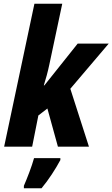

<svg xmlns="http://www.w3.org/2000/svg" viewBox="-20 -780 598 1021"><path d="M2 0H151L184 -166L232 -203L288 0H453L354 -308L558 -548H393L216 -326H213C223 -357 235 -401 242 -435L311 -760H163ZM107 221H201C238 177 276 118 301 71V61H161C149 105 124 169 107 208Z"/></svg>

Font: Noto Sans Display SemiCondensed Extra
Style: Italic
Weight: 800
Width: 4
Italic angle: -12°
Designer: Monotype Design Team
Foundry: Monotype Imaging Inc.
Version: Version 1.900